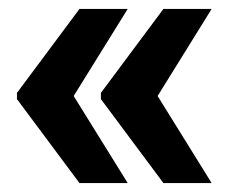

<svg xmlns="http://www.w3.org/2000/svg" viewBox="-20 -471 508 430"><path d="M18 -249 158 -61H266L145 -256L266 -451H158L18 -263ZM206 -249 346 -61H454L333 -256L454 -451H346L206 -263Z"/></svg>

Font: Asimov Pro
Style: Blk
Weight: 900
Designer: Google
Version: Version 2.000980; 2014